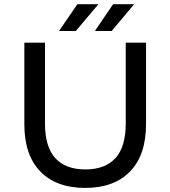

<svg xmlns="http://www.w3.org/2000/svg" viewBox="-20 -908 831 936"><path d="M98.7 -302.4V-700H199.3V-306Q199.3 -192 249.6 -137Q300 -82 396.1 -82Q492.3 -82 542.6 -137Q593 -192 593 -306V-700H691.9V-302.4Q691.9 -152.1 614 -72Q536.1 8.1 395.3 8.1Q254.4 8.1 176.6 -72Q98.7 -152.1 98.7 -302.4ZM531.4 -887.6H634L524.6 -757H442.7ZM357.3 -887.6H459.9L349.6 -757H267.7Z"/></svg>

Font: iiserrat Thin
Style: Regular
Weight: 100
Designer: Akira Ohta
Foundry: Akira Ohta
Version: Version 1.200;Glyphs 3.3.1 (3343)